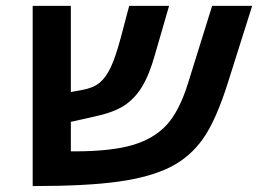

<svg xmlns="http://www.w3.org/2000/svg" viewBox="-20 -626 875 651"><path d="M418 -606H553.2L504.9 -439Q485.8 -371.1 460.9 -330.8Q436 -290.5 399.9 -267.3Q363.8 -244.1 296.9 -230L220.2 -212.9V-112.8H231.4Q356 -112.8 428.7 -134Q501.5 -155.3 544.7 -202.1Q587.9 -249 617.2 -342.8L699.2 -606H835L752.9 -346.2Q712.4 -217.8 668.2 -155.3Q624 -92.8 556.6 -59.1Q489.3 -25.4 382.1 -10.3Q274.9 4.9 90.8 4.9V-606H220.2V-314L257.8 -320.8Q295.9 -327.6 317.4 -345.2Q338.9 -362.8 355.2 -397.2Q371.6 -431.6 389.2 -497.1Z"/></svg>

Font: Liberation Sans
Style: Bold Italic
Weight: 700
Italic angle: -12°
Designer: Steve Matteson
Foundry: Ascender Corporation
Version: Version 2.1.5